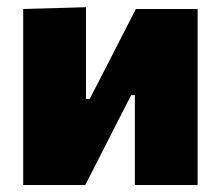

<svg xmlns="http://www.w3.org/2000/svg" viewBox="-20 -526 628 546"><path d="M46 0V-500.5L224.5 -505.5V-244.5H235L292.5 -356Q311 -392 329.5 -428.5Q348 -465 366.5 -500.5H542V0H363.5V-255.5H353L297 -146Q278.5 -109.5 259.8 -72.8Q241 -36 222.5 0Z"/></svg>

Font: Heraclito ExtraBold
Style: Regular
Weight: 800
Designer: Kostas Bartsokas (font) & Cristiano Sobral (main changes)
Foundry: Kostas Bartsokas (font) & Cristiano Sobral (main changes)
Version: Version 1.00;July 8, 2020;FontCreator 13.0.0.2655 64-bit